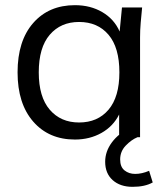

<svg xmlns="http://www.w3.org/2000/svg" viewBox="-20 -531 640 743"><path d="M270 9Q169 9 108.5 -60.5Q48 -130 48 -251Q48 -373 108.5 -442Q169 -511 270 -511Q330 -511 376 -484Q422 -457 443 -409L452 -502H530Q527 -473 524.5 -443.5Q522 -414 522 -386V0H441V-88Q418 -42 372.5 -16.5Q327 9 270 9ZM286 -57Q358 -57 400 -106.5Q442 -156 442 -251Q442 -347 400 -396.5Q358 -446 286 -446Q215 -446 172.5 -396.5Q130 -347 130 -251Q130 -156 172.5 -106.5Q215 -57 286 -57ZM493 192Q445 192 416 166Q387 140 387 95Q387 55 413 20Q439 -15 483 -36L512 0Q488 10 466.5 32.5Q445 55 445 86Q445 115 462 128.5Q479 142 503 142Q529 142 557 130L571 175Q541 192 493 192Z"/></svg>

Font: Mulish
Style: Regular
Weight: 400
Designer: Vernon Adams
Foundry: Vernon Adams
Version: Version 3.603; ttfautohint (v1.8.3)